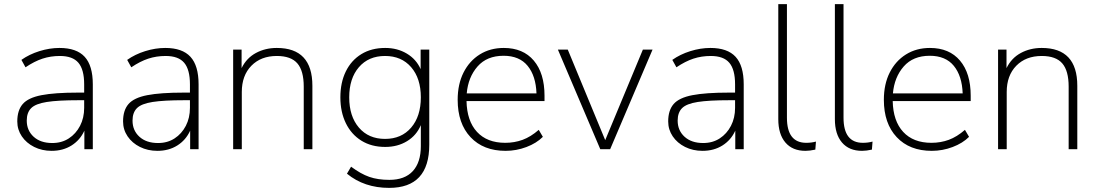

<svg xmlns="http://www.w3.org/2000/svg" viewBox="-20 -725 5338 933"><path d="M231 8Q184 8 146 -11Q108 -30 86 -62.5Q64 -95 64 -135Q64 -189 90.5 -219.5Q117 -250 181.5 -262.5Q246 -275 359 -275H389V-315Q389 -387 361 -420Q333 -453 271 -453Q226 -453 186.5 -440Q147 -427 104 -398L84 -434Q122 -461 171.5 -476.5Q221 -492 269 -492Q352 -492 391.5 -449Q431 -406 431 -315V0H390V-90Q369 -44 327.5 -18Q286 8 231 8ZM234 -30Q280 -30 314.5 -52.5Q349 -75 369 -113.5Q389 -152 389 -201V-238H361Q262 -238 207.5 -229.5Q153 -221 131.5 -199.5Q110 -178 110 -139Q110 -91 143.5 -60.5Q177 -30 234 -30Z M745 8Q698 8 660 -11Q622 -30 600 -62.5Q578 -95 578 -135Q578 -189 604.5 -219.5Q631 -250 695.5 -262.5Q760 -275 873 -275H903V-315Q903 -387 875 -420Q847 -453 785 -453Q740 -453 700.5 -440Q661 -427 618 -398L598 -434Q636 -461 685.5 -476.5Q735 -492 783 -492Q866 -492 905.5 -449Q945 -406 945 -315V0H904V-90Q883 -44 841.5 -18Q800 8 745 8ZM748 -30Q794 -30 828.5 -52.5Q863 -75 883 -113.5Q903 -152 903 -201V-238H875Q776 -238 721.5 -229.5Q667 -221 645.5 -199.5Q624 -178 624 -139Q624 -91 657.5 -60.5Q691 -30 748 -30Z M1113 0V-484H1154V-394Q1178 -443 1223.5 -467.5Q1269 -492 1325 -492Q1498 -492 1498 -308V0H1456V-304Q1456 -381 1425 -417Q1394 -453 1325 -453Q1248 -453 1201.5 -405.5Q1155 -358 1155 -278V0Z M1871 188Q1750 188 1666 119L1686 85Q1733 120 1774.5 134.5Q1816 149 1872 149Q1947 149 1986 106.5Q2025 64 2025 -15V-117Q2004 -67 1958 -39Q1912 -11 1852 -11Q1785 -11 1736 -41.5Q1687 -72 1660.5 -126.5Q1634 -181 1634 -252Q1634 -324 1660.5 -378Q1687 -432 1736 -462Q1785 -492 1852 -492Q1911 -492 1957 -464.5Q2003 -437 2024 -389V-484H2066V-22Q2066 188 1871 188ZM1851 -50Q1931 -50 1978 -105Q2025 -160 2025 -252Q2025 -344 1978 -398.5Q1931 -453 1851 -453Q1771 -453 1724 -398.5Q1677 -344 1677 -252Q1677 -160 1724 -105Q1771 -50 1851 -50Z M2437 8Q2329 8 2266.5 -58.5Q2204 -125 2204 -240Q2204 -316 2232.5 -372.5Q2261 -429 2311.5 -460.5Q2362 -492 2428 -492Q2522 -492 2574 -430.5Q2626 -369 2626 -260V-234H2247Q2249 -137 2298 -84Q2347 -31 2435 -31Q2480 -31 2519.5 -45.5Q2559 -60 2598 -94L2618 -60Q2587 -29 2538 -10.5Q2489 8 2437 8ZM2427 -454Q2346 -454 2300.5 -402Q2255 -350 2248 -271H2587Q2584 -356 2544 -405Q2504 -454 2427 -454Z M2897 0 2691 -484H2739L2921 -44L3104 -484H3151L2945 0Z M3394 8Q3347 8 3309 -11Q3271 -30 3249 -62.5Q3227 -95 3227 -135Q3227 -189 3253.5 -219.5Q3280 -250 3344.5 -262.5Q3409 -275 3522 -275H3552V-315Q3552 -387 3524 -420Q3496 -453 3434 -453Q3389 -453 3349.5 -440Q3310 -427 3267 -398L3247 -434Q3285 -461 3334.5 -476.5Q3384 -492 3432 -492Q3515 -492 3554.5 -449Q3594 -406 3594 -315V0H3553V-90Q3532 -44 3490.5 -18Q3449 8 3394 8ZM3397 -30Q3443 -30 3477.5 -52.5Q3512 -75 3532 -113.5Q3552 -152 3552 -201V-238H3524Q3425 -238 3370.5 -229.5Q3316 -221 3294.5 -199.5Q3273 -178 3273 -139Q3273 -91 3306.5 -60.5Q3340 -30 3397 -30Z M3894 8Q3831 8 3796.5 -32.5Q3762 -73 3762 -146V-705H3804V-153Q3804 -31 3898 -31Q3923 -31 3945 -37L3942 2Q3915 8 3894 8Z M4169 8Q4106 8 4071.5 -32.5Q4037 -73 4037 -146V-705H4079V-153Q4079 -31 4173 -31Q4198 -31 4220 -37L4217 2Q4190 8 4169 8Z M4508 8Q4400 8 4337.5 -58.5Q4275 -125 4275 -240Q4275 -316 4303.5 -372.5Q4332 -429 4382.5 -460.5Q4433 -492 4499 -492Q4593 -492 4645 -430.5Q4697 -369 4697 -260V-234H4318Q4320 -137 4369 -84Q4418 -31 4506 -31Q4551 -31 4590.5 -45.5Q4630 -60 4669 -94L4689 -60Q4658 -29 4609 -10.5Q4560 8 4508 8ZM4498 -454Q4417 -454 4371.5 -402Q4326 -350 4319 -271H4658Q4655 -356 4615 -405Q4575 -454 4498 -454Z M4830 0V-484H4871V-394Q4895 -443 4940.5 -467.5Q4986 -492 5042 -492Q5215 -492 5215 -308V0H5173V-304Q5173 -381 5142 -417Q5111 -453 5042 -453Q4965 -453 4918.5 -405.5Q4872 -358 4872 -278V0Z"/></svg>

Font: Nunito Sans ExtraLight
Style: Regular
Weight: 200
Designer: Vernon Adams
Foundry: Vernon Adams
Version: Version 3.006; ttfautohint (v1.8.3)